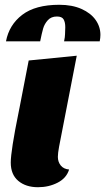

<svg xmlns="http://www.w3.org/2000/svg" viewBox="-20 -763 440 803"><path d="M222 -107Q222 -86 234 -71Q246 -56 269 -54Q258 -18 221 1Q184 20 139 20Q88 20 56.5 -6.5Q25 -33 25 -83Q25 -132 58 -294L62 -314L100 -510L301 -530L227 -149Q222 -122 222 -107ZM252 -620 253 -649Q253 -670 246 -682Q239 -694 218 -694Q194 -694 180 -678.5Q166 -663 160.5 -644Q155 -625 148 -590H5Q18 -659 73 -701Q128 -743 228 -743Q282 -743 321 -725.5Q360 -708 380 -679.5Q400 -651 400 -617Q400 -605 397 -590H248Q252 -609 252 -620Z"/></svg>

Font: Sansita ExtraBold Italic
Style: Regular
Weight: 800
Italic angle: -11°
Designer: Pablo Cosgaya
Foundry: Omnibus-Type
Version: Version 1.006